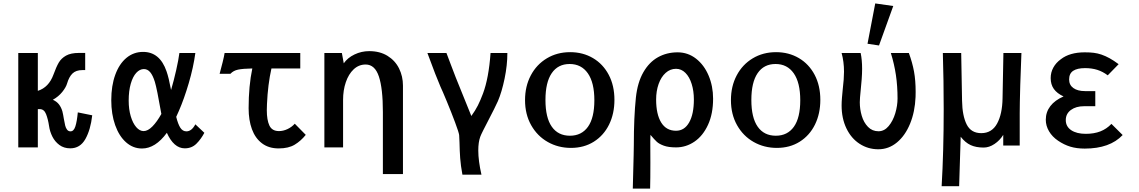

<svg xmlns="http://www.w3.org/2000/svg" viewBox="-20 -859 6640 1119"><path d="M266 -124Q260 -164.5 248.5 -193.8Q237 -223 212 -223H200.5V0H86.5V-550H200.5V-329.5Q264.5 -350 291.5 -424Q308 -469.5 322.5 -494.2Q337 -519 364.8 -534.8Q392.5 -550.5 440 -550.5H476.5V-450.5H460.5Q422.5 -450.5 402.2 -430.5Q382 -410.5 371 -372.5Q364.5 -350 342.8 -323Q321 -296 288 -277.5Q310.5 -267.5 323.5 -250.8Q336.5 -234 343.5 -210.5Q346 -202 348 -190Q350 -178 352 -167Q356.5 -141 360 -127Q363.5 -113 371 -103.2Q378.5 -93.5 391 -93.5Q410 -93.5 419.2 -122.2Q428.5 -151 433.5 -204L517.5 -187Q508 -102.5 477.5 -48.5Q447 5.5 389.5 5.5Q352.5 5.5 326.2 -14Q300 -33.5 285.2 -63Q270.5 -92.5 266 -124Z M628.5 -275Q628.5 -359.5 651.8 -423.2Q675 -487 717 -521.8Q759 -556.5 814 -556.5Q911.5 -556.5 950.5 -443.5Q963.5 -407 977 -334.5Q993 -389 1006.8 -450Q1020.5 -511 1025.5 -550H1118.5Q1107 -465.5 1080 -374Q1053 -282.5 1022.5 -212.5L1007 -178Q1017.5 -135.5 1031 -114.5Q1044.5 -93.5 1066.5 -93.5Q1097 -93.5 1118.5 -134.5L1171 -85Q1151.5 -48 1124.5 -21.2Q1097.5 5.5 1057 5.5Q1024.5 5.5 998.2 -17.8Q972 -41 952.5 -85Q885.5 6.5 807.5 6.5Q755.5 6.5 714.8 -29.5Q674 -65.5 651.2 -129.8Q628.5 -194 628.5 -275ZM817 -95Q841.5 -95 868 -121.8Q894.5 -148.5 920.5 -195L919 -202.5Q894.5 -343 882.5 -382Q871 -419.5 855.5 -438Q840 -456.5 818.5 -456.5Q794.5 -456.5 774.2 -434.5Q754 -412.5 742 -370.8Q730 -329 730 -272.5Q730 -222 742 -181.5Q754 -141 774 -118Q794 -95 817 -95Z M1289 -550H1730V-460H1562Q1541 -366.5 1536 -253Q1535 -229 1535 -217Q1535 -159.5 1550.2 -127.2Q1565.5 -95 1606 -95Q1630.5 -95 1655.2 -106.5Q1680 -118 1698 -138L1762 -73Q1733.5 -37.5 1697.5 -15.8Q1661.5 6 1604 6Q1546 6 1506.8 -23.8Q1467.5 -53.5 1448.2 -106.2Q1429 -159 1429 -228Q1429 -358 1450.5 -460Q1395 -459 1367.5 -453.2Q1340 -447.5 1323 -429H1260Q1268.5 -460 1277.5 -496.2Q1286.5 -532.5 1289 -550Z M2111 -483Q2071 -483 2041.2 -455Q2011.5 -427 1995.5 -380Q1979.5 -333 1979.5 -277V0H1870.5V-151V-263V-550H1972.5L1983.5 -490Q2005.5 -522 2046 -541.5Q2086.5 -561 2132 -561Q2194 -561 2238.5 -533.5Q2283 -506 2305.8 -460Q2328.5 -414 2328.5 -360V155.5H2211.5V-206Q2211.5 -343.5 2188.2 -413.2Q2165 -483 2111 -483Z M2658 -29.5Q2657 -60 2656 -72Q2654 -87.5 2632.5 -145.2Q2611 -203 2584.5 -267Q2558 -331 2547 -354Q2523.5 -407.5 2471 -550H2582Q2590 -531 2607.5 -482.5Q2629.5 -423.5 2636 -408L2727 -183Q2750 -214.5 2765 -244.2Q2780 -274 2795 -314Q2828.5 -403.5 2839 -550H2937Q2937 -479 2920.8 -400.8Q2904.5 -322.5 2882 -270Q2866 -234 2824 -153.5Q2809 -125 2796 -99Q2783 -73 2779 -62Q2767.5 -30.5 2767.5 17.5Q2767.5 78.5 2786 159H2675Q2665 105 2662 62.8Q2659 20.5 2658 -29.5Z M3040 -275.5Q3040 -356 3073.5 -419.5Q3107 -483 3167 -519Q3227 -555 3303 -555Q3377 -555 3435.8 -520.5Q3494.5 -486 3527.8 -423Q3561 -360 3561 -277Q3561 -196.5 3529.8 -133Q3498.5 -69.5 3441 -33.2Q3383.5 3 3307.5 3Q3233.5 3 3172.5 -31.5Q3111.5 -66 3075.8 -129.2Q3040 -192.5 3040 -275.5ZM3444 -274.5Q3444 -377.5 3406 -431.8Q3368 -486 3300 -486Q3232 -486 3195.5 -432.5Q3159 -379 3159 -276.5Q3159 -173 3196 -120.5Q3233 -68 3301.5 -68Q3369.5 -68 3406.8 -120.2Q3444 -172.5 3444 -274.5Z M3668 240 3673 44 3674 -14.5Q3674 -175.5 3686 -290Q3695.5 -378.5 3729.5 -437.8Q3763.5 -497 3814.8 -525.5Q3866 -554 3929 -554Q3989.5 -554 4036.8 -517Q4084 -480 4110 -418.2Q4136 -356.5 4136 -284Q4136 -196 4106.5 -131.8Q4077 -67.5 4027.8 -33.8Q3978.5 0 3920 0Q3876 0 3848.8 -10Q3821.5 -20 3807.8 -32.8Q3794 -45.5 3771 -73Q3770 -65 3770 -35.5L3770.5 89.5Q3770.5 181.5 3769 240ZM4024 -279Q4024 -328.5 4011.2 -369.5Q3998.5 -410.5 3974.8 -434.2Q3951 -458 3920 -458Q3886 -458 3859.5 -434.2Q3833 -410.5 3818.5 -369.5Q3804 -328.5 3804 -279Q3804 -193 3833.5 -145Q3863 -97 3920 -97Q3969 -97 3996.5 -145.5Q4024 -194 4024 -279Z M4240 -275.5Q4240 -356 4273.5 -419.5Q4307 -483 4367 -519Q4427 -555 4503 -555Q4577 -555 4635.8 -520.5Q4694.5 -486 4727.8 -423Q4761 -360 4761 -277Q4761 -196.5 4729.8 -133Q4698.5 -69.5 4641 -33.2Q4583.5 3 4507.5 3Q4433.5 3 4372.5 -31.5Q4311.5 -66 4275.8 -129.2Q4240 -192.5 4240 -275.5ZM4644 -274.5Q4644 -377.5 4606 -431.8Q4568 -486 4500 -486Q4432 -486 4395.5 -432.5Q4359 -379 4359 -276.5Q4359 -173 4396 -120.5Q4433 -68 4501.5 -68Q4569.5 -68 4606.8 -120.2Q4644 -172.5 4644 -274.5Z M4885 -244.5Q4885 -264 4887 -289Q4889 -314 4891.5 -338Q4899 -400 4899 -441Q4899 -499.5 4885 -550H4996Q5004.5 -511 5004.5 -457.5Q5004.5 -429.5 5002 -397Q4999.5 -364.5 4996.5 -336Q4991 -284.5 4991 -263Q4991 -222.5 5002.5 -183.8Q5014 -145 5038.8 -119.5Q5063.5 -94 5100 -94Q5134 -94 5159.2 -124.2Q5184.5 -154.5 5197.8 -199Q5211 -243.5 5211 -285Q5211 -357.5 5201.5 -421.5Q5192 -485.5 5172 -550H5277Q5297.5 -494 5307 -442.2Q5316.5 -390.5 5316.5 -323.5Q5316.5 -304 5316 -294Q5312.5 -207.5 5284 -138Q5255.5 -68.5 5207.5 -28.8Q5159.5 11 5099 11Q5039 11 4990 -20.8Q4941 -52.5 4913 -110.8Q4885 -169 4885 -244.5ZM5186 -824 5103 -594 5036 -604 5081 -839Z M5480 -222.5Q5480 -390 5475 -550H5582L5587 -272Q5588.5 -184 5614 -133.5Q5639.5 -83 5699 -83Q5760.5 -83 5791 -138.5Q5821.5 -194 5823 -286L5828 -550H5933Q5929.5 -477.5 5926.2 -363.2Q5923 -249 5923 -199V-11H5827V-73Q5807.5 -41 5776.2 -20Q5745 1 5713 1Q5668 1 5636.8 -13.5Q5605.5 -28 5579 -62L5570 226H5468Q5480 22 5480 -222.5Z M6146.5 -39Q6112.5 -62 6093.8 -94Q6075 -126 6075 -161Q6075 -206 6101.5 -240.5Q6128 -275 6178.5 -297Q6140.5 -314.5 6122 -340.5Q6103.5 -366.5 6103.5 -404Q6103.5 -437 6119 -465.2Q6134.5 -493.5 6163 -514Q6214.5 -554 6302 -554Q6333 -554 6354.8 -551.2Q6376.5 -548.5 6399 -541Q6423.5 -532.5 6447 -519.5Q6470.5 -506.5 6499.5 -485L6436 -420Q6407.5 -441.5 6375.5 -451.8Q6343.5 -462 6304 -462Q6258 -462 6234.5 -446.2Q6211 -430.5 6211 -396Q6211 -363.5 6235.8 -345.8Q6260.5 -328 6304 -328H6363.5V-240H6298Q6251 -240 6221.2 -218Q6191.5 -196 6191.5 -159Q6191.5 -121.5 6223.2 -100.2Q6255 -79 6308 -79Q6356 -79 6392.8 -93.2Q6429.5 -107.5 6457.5 -137L6523 -72Q6448.5 7 6302 7Q6255 7 6218 -4.2Q6181 -15.5 6146.5 -39Z"/></svg>

Font: JuliaMono
Style: Bold
Weight: 700
Monospace: yes
Designer: cormullion
Foundry: corm
Version: Version 0.055; ttfautohint (v1.8.4)